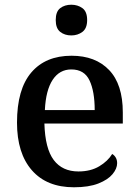

<svg xmlns="http://www.w3.org/2000/svg" viewBox="-20 -783 587 813"><path d="M293 10Q178 10 115 -62Q52 -134 52 -264Q52 -405 112.5 -476Q173 -547 283 -547Q384 -547 442 -486.5Q500 -426 500 -307V-260H168Q171 -154 207.5 -105.5Q244 -57 312 -57Q364 -57 400.5 -79Q437 -101 455 -131Q464 -126 470 -116Q476 -106 476 -92Q476 -69 456.5 -45.5Q437 -22 396.5 -6Q356 10 293 10ZM381 -317Q381 -396 359 -442.5Q337 -489 282 -489Q232 -489 203 -445Q174 -401 170 -317ZM282 -633Q254 -633 235 -648Q216 -663 216 -698Q216 -734 235 -748.5Q254 -763 282 -763Q309 -763 329 -748.5Q349 -734 349 -698Q349 -663 329 -648Q309 -633 282 -633Z"/></svg>

Font: Noto Naskh Arabic Medium
Style: Regular
Weight: 500
Designer: Monotype Design Team, David Williams, Mohamad Dakak and Nizar Qandah
Foundry: Monotype Imaging Inc.
Version: Version 2.016